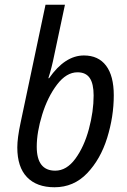

<svg xmlns="http://www.w3.org/2000/svg" viewBox="-20 -780 535 810"><path d="M53 -158Q53 -198 67 -263L172 -760H254L209 -548Q198 -493 184 -450H187Q254 -546 334 -546Q395 -546 427.5 -503Q460 -460 460 -378Q460 -288 432 -198Q404 -108 347.5 -49Q291 10 210 10Q135 10 94 -32.5Q53 -75 53 -158ZM375 -377Q375 -427 358.5 -451Q342 -475 307 -475Q260 -475 220.5 -423Q181 -371 158 -296.5Q135 -222 135 -161Q135 -60 213 -60Q261 -60 298 -110.5Q335 -161 355 -235.5Q375 -310 375 -377Z"/></svg>

Font: Noto Sans UI Narrow
Style: Italic
Weight: 400
Width: 4
Italic angle: -12°
Designer: Monotype Design Team
Foundry: Monotype Imaging Inc.
Version: Version 1.001